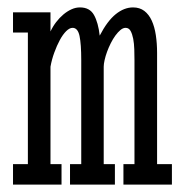

<svg xmlns="http://www.w3.org/2000/svg" viewBox="-20 -498 496 518"><path d="M313 -55.2H342.8V-335.9Q342.8 -349.6 342.3 -365Q341.8 -380.4 339.4 -393.3Q336.9 -406.2 332.3 -414.6Q327.6 -422.9 318.8 -422.9Q312 -422.9 304.9 -417Q297.9 -411.1 291.3 -402.1Q284.7 -393.1 278.8 -381.3Q272.9 -369.6 268.8 -358.2Q264.6 -346.7 262.2 -335.9Q259.8 -325.2 259.8 -317.9V-55.2H290V0H168.9V-55.2H199.2V-335.9Q199.2 -378.9 194.6 -400.9Q189.9 -422.9 175.8 -422.9Q167.5 -422.9 158.4 -413.8Q149.4 -404.8 141.4 -389.9Q133.3 -375 126.5 -356.2Q119.6 -337.4 116.2 -317.9V-55.2H146V0H15.1V-55.2H55.2V-410.2H15.1V-464.8H116.2V-413.1Q122.6 -426.8 131.6 -438.5Q140.6 -450.2 151.1 -459Q161.6 -467.8 172.9 -472.9Q184.1 -478 195.8 -478Q222.2 -478 233.6 -457.5Q245.1 -437 249 -401.9Q269.5 -441.4 292.2 -459.7Q314.9 -478 338.9 -478Q356.9 -478 369.4 -468.5Q381.8 -459 389.4 -442.4Q397 -425.8 400.4 -403.3Q403.8 -380.9 403.8 -355V-55.2H443.8V0H313Z"/></svg>

Font: Stint Ultra Condensed
Style: Regular
Weight: 400
Width: 1
Designer: Astigmatic (AOETI)
Foundry: Astigmatic (AOETI)
Version: Version 1.000